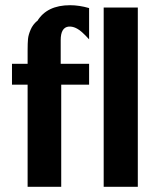

<svg xmlns="http://www.w3.org/2000/svg" viewBox="-20 -717 619 737"><path d="M26 -392V-472H86V-524Q86 -552 87.5 -567.5Q89 -583 97.5 -603Q106 -623 123 -637V-636Q160 -697 249 -697Q284 -697 322 -686V-628V-566Q292 -599 276 -607Q260 -616 244 -615Q213 -612 213 -563V-472H322V-392H215V0H86V-392ZM378 0V-688H509V0Z"/></svg>

Font: Coval
Style: ExtraBold
Weight: 800
Foundry: Context Ltd
Version: Version 001.000